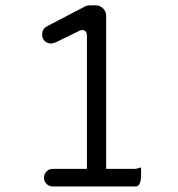

<svg xmlns="http://www.w3.org/2000/svg" viewBox="-20 -692 653 703"><path d="M172.9 -9.3H474.6Q482.4 -9.3 487.3 -13.7Q496.6 -23.4 496.6 -51.8V-79.1Q480 -73.7 475.1 -73.7Q474.6 -73.7 474.6 -73.7H368.7V-634.8Q368.7 -649.9 357.4 -661.1Q346.2 -672.4 331.1 -672.4H310.5Q296.9 -672.4 288.6 -667L154.8 -597.2Q138.7 -589.4 135.3 -575.2Q134.3 -570.8 134.3 -566.2Q134.3 -561.5 134.8 -558.3Q135.3 -555.2 136.7 -552.2Q138.7 -546.4 143.6 -542Q152.8 -532.7 167 -532.7Q174.8 -533.2 185.1 -537.6L269.5 -578.6Q276.4 -582 281.2 -582Q288.1 -582 293.2 -576.9Q298.3 -571.8 298.3 -561.5V-73.7H172.9Q159.7 -73.7 150.4 -64.2Q141.1 -54.7 141.1 -41.3Q141.1 -27.8 150.4 -18.6Q159.7 -9.3 172.9 -9.3Z"/></svg>

Font: YuPearl-ExtraLight
Style: ExtraLight
Weight: 200
Designer: Max Yao
Foundry: Max-Everyday
Version: Version 1.011; ttfautohint (v1.8.3)